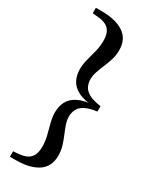

<svg xmlns="http://www.w3.org/2000/svg" viewBox="-246 -856 872 1090"><g transform="rotate(30 190.0 -311.0)"><path d="M335.6 -328.3V-293Q285.6 -286.6 258.3 -271.8Q230.9 -257.1 220.1 -235.6Q209.3 -214.1 209.3 -188.3Q209.3 -163.5 218.3 -137.7Q227.2 -112 239.1 -84.2Q250.9 -56.5 259.9 -26.9Q268.8 2.6 268.8 35.4Q268.8 107.4 216.5 142.5Q164.2 177.6 70.8 177.6H33.5V141.7L67.3 139Q120 134.5 142.4 109.6Q164.7 84.8 164.7 38.5Q164.7 1.6 155.7 -34.2Q146.7 -70.1 137.7 -104Q128.7 -138 128.7 -169.4Q128.7 -208.7 144.8 -240.1Q160.8 -271.6 200.4 -291.6Q240 -311.7 310.1 -315.1V-306.2Q240 -309.7 200.4 -329.7Q160.8 -349.8 144.8 -381.6Q128.7 -413.4 128.7 -452Q128.7 -484.1 137.7 -517.7Q146.7 -551.3 155.7 -587Q164.7 -622.7 164.7 -658.8Q164.7 -706.2 142.4 -731Q120 -755.8 67.3 -760.1L33.5 -763.1V-798.9H70.8Q164.2 -798.9 216.5 -763.7Q268.8 -728.5 268.8 -656.4Q268.8 -623.7 259.9 -594.2Q250.9 -564.6 239.1 -537Q227.2 -509.4 218.3 -483.4Q209.3 -457.4 209.3 -432.3Q209.3 -407.2 220.1 -385.7Q230.9 -364.2 258.3 -349.7Q285.6 -335.1 335.6 -328.3Z"/></g></svg>

Font: Noto Serif JP
Style: Regular
Weight: 200
Designer: Ryoko NISHIZUKA 西塚涼子 (kana & ideographs); Frank Grießhammer (Latin, Greek & Cyrillic); Wenlong ZHANG 张文龙 (bopomofo); San
Foundry: Adobe
Version: Version 2.001;hotconv 1.1.0;makeotfexe 2.6.0